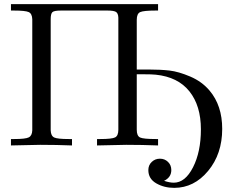

<svg xmlns="http://www.w3.org/2000/svg" viewBox="-20 -703 1123 928"><path d="M33 0V-31H49Q103 -31 119 -39Q135 -47 136 -73V-610Q135 -637 119 -644.5Q103 -652 47 -652H33V-683H744V-652H733Q674 -652 657.5 -644.5Q641 -637 641 -607V-367H698Q756 -367 799.5 -362Q843 -357 899.5 -333Q956 -309 993 -265Q1054 -193 1054 -80Q1054 41 986 123Q918 205 822 205Q773 205 735 183Q697 161 697 119Q697 95 713.5 79.5Q730 64 753 64Q776 64 792 79.5Q808 95 808 119Q808 154 773 171Q800 180 820 180Q875 180 913 105.5Q951 31 951 -78Q951 -192 895.5 -261.5Q840 -331 733 -342Q714 -344 675 -344H641V-76Q641 -46 657 -38.5Q673 -31 733 -31H744V0Q668 -3 590 -3Q575 -3 449 0V-31H465Q521 -31 536.5 -39Q552 -47 552 -76V-618Q551 -640 539.5 -646Q528 -652 500 -652H274Q241 -652 233 -644Q225 -636 225 -610V-73Q226 -46 242 -38.5Q258 -31 312 -31H328V0Q252 -3 174 -3Q159 -3 33 0Z"/></svg>

Font: CMU Serif
Style: Roman
Weight: 500
Version: Version 0.7.0